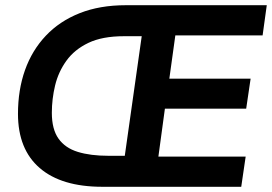

<svg xmlns="http://www.w3.org/2000/svg" viewBox="-20 -717 1044 737"><path d="M373 0Q216 0 132.5 -72Q49 -144 49 -280Q49 -372 76 -448Q103 -524 156 -580Q209 -636 286 -666.5Q363 -697 463 -697H1004L988 -581H653L630 -415H942L925 -300H613L588 -116H923L906 0ZM396 -119H459L524 -578H456Q373 -578 319.5 -552.5Q266 -527 235 -484Q204 -441 191.5 -389Q179 -337 179 -284Q179 -221 204.5 -185Q230 -149 278.5 -134Q327 -119 396 -119Z"/></svg>

Font: Hanken Grotesk
Style: Bold Italic
Weight: 700
Italic angle: -8°
Designer: Alfredo Marco Pradil
Foundry: Hanken Design Co.
Version: Version 3.013